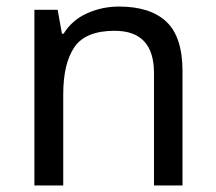

<svg xmlns="http://www.w3.org/2000/svg" viewBox="-20 -566 658 586"><path d="M343 -546Q439 -546 488 -499.5Q537 -453 537 -349V0H450V-343Q450 -472 330 -472Q241 -472 207 -422Q173 -372 173 -278V0H85V-536H156L169 -463H174Q200 -505 246 -525.5Q292 -546 343 -546Z"/></svg>

Font: Noto Sans Osmanya
Style: Regular
Weight: 400
Designer: Monotype Design Team
Foundry: Monotype Imaging Inc.
Version: Version 2.001; ttfautohint (v1.8.4.7-5d5b)